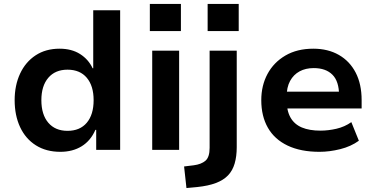

<svg xmlns="http://www.w3.org/2000/svg" viewBox="-20 -757 1900 970"><path d="M285 10Q213 10 161 -23Q109 -56 81.5 -115Q54 -174 54 -251Q54 -326 81.5 -385Q109 -444 160 -477.5Q211 -511 281 -511Q342 -511 384.5 -484Q427 -457 448 -412H451V-705H587V0H466V-101H462Q438 -46 392.5 -18Q347 10 285 10ZM321 -96Q384 -96 418.5 -137Q453 -178 453 -251Q453 -323 418.5 -364Q384 -405 321 -405Q259 -405 224 -364Q189 -323 189 -251Q189 -178 224 -137Q259 -96 321 -96Z M737 -600V-737H894V-600ZM749 0V-501H885V0Z M1029 -600V-737H1186V-600ZM922 193 910 84 959 78Q997 73 1018 55Q1039 37 1039 -10V-501H1176V-13Q1176 33 1165.5 69Q1155 105 1132 129Q1109 153 1071 167.5Q1033 182 976 188Z M1594 10Q1499 10 1433 -21.5Q1367 -53 1333.5 -111.5Q1300 -170 1300 -251Q1300 -325 1331.5 -383.5Q1363 -442 1422 -476.5Q1481 -511 1563 -511Q1637 -511 1692 -479.5Q1747 -448 1777 -390Q1807 -332 1807 -251V-209H1407V-294H1708L1693 -275Q1693 -346 1659.5 -379.5Q1626 -413 1565 -413Q1524 -413 1493.5 -396.5Q1463 -380 1445.5 -348Q1428 -316 1428 -267V-253Q1428 -198 1447.5 -163.5Q1467 -129 1505 -113Q1543 -97 1599 -97Q1638 -97 1679.5 -106.5Q1721 -116 1755 -140L1793 -46Q1753 -17 1699 -3.5Q1645 10 1594 10Z"/></svg>

Font: Nunito Sans 7pt
Style: Bold
Weight: 700
Designer: Vernon Adams
Foundry: Vernon Adams
Version: Version 3.101;gftools[0.9.27]